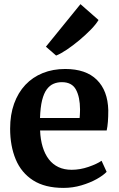

<svg xmlns="http://www.w3.org/2000/svg" viewBox="-20 -907 580 938"><path d="M290.4 11Q199.5 11 141.7 -26Q84 -63 56.8 -128.4Q29.5 -193.8 29.5 -278.6Q29.5 -346.7 48.9 -400.6Q68.4 -454.6 103.9 -492.4Q139.5 -530.2 189 -550.1Q238.5 -570 298.5 -570Q399.7 -570 453.1 -517.1Q506.6 -464.3 509 -368.4Q509 -335.9 507.1 -311.9Q505.2 -287.8 501.2 -269.5H175.9Q177.7 -224.8 188.5 -189.3Q199.3 -153.7 218.6 -128.7Q237.9 -103.7 265.8 -90.6Q293.6 -77.5 330.2 -77.5Q371 -77.5 412.3 -91.7Q453.6 -105.9 476.2 -121.6L500.9 -67.6Q484.8 -50.3 452.3 -32.1Q419.7 -13.9 377.6 -1.5Q335.4 11 290.4 11ZM175.5 -330.6H369Q369.7 -337.6 370.1 -345.3Q370.5 -352.9 370.7 -360Q371 -367.1 371 -372.8Q370.8 -432.5 351.1 -469.1Q331.4 -505.6 282.1 -505.6Q260.1 -505.6 241.4 -497.6Q222.7 -489.6 208.4 -470.3Q194.1 -451 185.6 -417Q177.2 -383 175.5 -330.6ZM255.4 -636H253.7L204.3 -678.9L373.1 -886.7L461.3 -809.3Q449.3 -788.6 423.9 -762.5Q398.5 -736.5 367.5 -710.5Q336.5 -684.6 306.6 -664.5Q276.7 -644.5 255.4 -636Z"/></svg>

Font: Merriweather 7pt Light
Style: Regular
Weight: 300
Designer: Eben Sorkin
Foundry: Eben Sorkin
Version: Version 2.200;gftools[0.9.31]